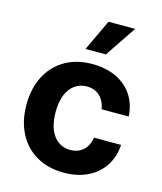

<svg xmlns="http://www.w3.org/2000/svg" viewBox="-114 -840 791 935"><g transform="rotate(15 281.5 -373.0)"><path d="M34.8 -263.2Q34.8 -344.4 66.5 -406.4Q98.1 -468.3 156.7 -502.7Q215.4 -537.1 294.4 -537.1Q362.6 -537.1 415.2 -512.5Q467.8 -487.8 497.8 -442Q527.8 -396.2 530.8 -335.8H394.3Q390.1 -362.3 377.3 -382.5Q364.6 -402.7 344.2 -413.7Q323.9 -424.7 296.9 -424.7Q262.2 -424.7 236.2 -405.9Q210.2 -387 195.7 -351.4Q181.3 -315.8 181.3 -265.6Q181.3 -215 195.5 -179Q209.8 -143 235.8 -123.9Q261.8 -104.8 296.9 -104.8Q322.6 -104.8 343.2 -115Q363.9 -125.2 377 -145.1Q390.2 -165 394.3 -192.7H530.8Q527.2 -132.7 497.7 -86.8Q468.1 -40.9 416.3 -15.4Q364.5 10.2 295.2 10.2Q215.4 10.2 156.3 -24.4Q97.3 -59 66 -121Q34.8 -183 34.8 -263.2ZM316.5 -756.1H450.8L345.2 -599.2H242.5Z"/></g></svg>

Font: Pretendard Std Variable
Style: Regular
Weight: 400
Designer: Base glyphs from Inter by Rasmus Andersson; Hangeul glyphs from Noto Sans CJK(Source Han Sans) by Jang Soo-young and Kan
Foundry: Kil Hyung-jin
Version: Version 1.309;Glyphs 3.2 (3225)